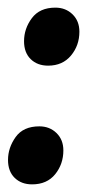

<svg xmlns="http://www.w3.org/2000/svg" viewBox="-20 -472 228 503"><path d="M106 -300Q78 -300 60.5 -317Q43 -334 43 -364Q43 -397 63.5 -424.5Q84 -452 125 -452Q152 -452 170 -434.5Q188 -417 188 -389Q188 -353 166 -326.5Q144 -300 106 -300ZM64 11Q36 11 18.5 -6Q1 -23 1 -53Q1 -85 21 -113Q41 -141 83 -141Q110 -141 128 -123.5Q146 -106 146 -78Q146 -42 124.5 -15.5Q103 11 64 11Z"/></svg>

Font: Faustina
Style: Bold Italic
Weight: 700
Italic angle: -8°
Designer: Alfonso Garcia
Foundry: http://www.omnibus-type.com
Version: Version 1.200